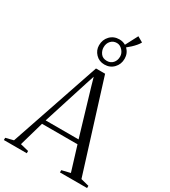

<svg xmlns="http://www.w3.org/2000/svg" viewBox="-265 -1212 1178 1333"><g transform="rotate(30 323.5 -545.5)"><path d="M52 -33.5 295.5 -750H368.5L592 -34.5L657 -18V0H439.5V-18L507.5 -34.5L447.5 -230H163L107 -34.5L173.5 -18V0H-10V-18ZM437 -263 329.5 -625.5 310.5 -692.5 288.5 -625.5 173 -263ZM331.5 -802.5Q289 -802.5 261 -831.8Q233 -861 233 -900.5Q233 -946 262.2 -976.2Q291.5 -1006.5 336.5 -1006.5Q364 -1006.5 387 -993L438.5 -1091L482 -1066Q475 -1052 462 -1036.8Q449 -1021.5 433.5 -1007Q418 -992.5 403 -981Q434 -951.5 434 -907.5Q434 -863 405 -832.8Q376 -802.5 331.5 -802.5ZM333.5 -833Q363 -833 381.2 -853.2Q399.5 -873.5 399.5 -904.5Q399.5 -931.5 379.2 -953.8Q359 -976 333.5 -976Q304.5 -976 286 -955.8Q267.5 -935.5 267.5 -904.5Q267.5 -877.5 284 -855.2Q300.5 -833 333.5 -833Z"/></g></svg>

Font: Merriweather 144pt Light
Style: Regular
Weight: 300
Version: Version 2.100